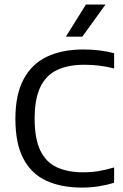

<svg xmlns="http://www.w3.org/2000/svg" viewBox="-20 -821 544 848"><path d="M341 7.5Q251 7.5 185.2 -22.5Q119.5 -52.5 83.8 -119.2Q48 -186 48 -296.5Q48 -402.5 83.8 -470.2Q119.5 -538 186.5 -570.2Q253.5 -602.5 348 -602.5Q384 -602.5 418.2 -598.5Q452.5 -594.5 484 -586V-518.5Q451.5 -527 419 -531Q386.5 -535 352.5 -535Q281 -535 232 -511.8Q183 -488.5 158 -436.2Q133 -384 133 -297.5Q133 -208 158.2 -156Q183.5 -104 231.5 -82Q279.5 -60 347.5 -60Q382 -60 414.8 -65.2Q447.5 -70.5 484 -81.5V-14Q453 -4 416.8 1.8Q380.5 7.5 341 7.5ZM271 -659 359.5 -801H446L343.5 -659Z"/></svg>

Font: Encode Sans SC
Style: Regular
Weight: 400
Version: Version 3.002